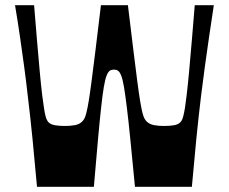

<svg xmlns="http://www.w3.org/2000/svg" viewBox="-20 -720 882 740"><path d="M122.6 0Q113.9 -97.9 105.4 -183.8Q96.9 -269.6 86.9 -351.7Q80.6 -408 73.1 -463.5Q65.6 -519 57.1 -577.7Q48.6 -636.4 37.9 -700H111.4Q117.1 -630.8 122.5 -565.6Q128 -500.4 133 -445.9Q138 -391.4 142.7 -352.8Q146.6 -323.3 149.5 -304.2Q152.3 -285.1 155.1 -274.1Q158 -263.1 161.3 -257Q164.6 -250.8 168.3 -247.5Q177.3 -239.5 193.7 -237Q210 -234.5 230.7 -234.5Q250.3 -234.5 267.7 -237.5Q285 -240.5 295 -250.1Q300.4 -254.8 304.6 -261.8Q308.7 -268.8 312.7 -284.3Q316.8 -299.8 321.6 -328.6Q326.4 -357.4 332.7 -405.4Q339.1 -453.5 347.9 -525.5Q356.7 -597.6 369 -700H473Q485.3 -597.6 494.2 -525.5Q503 -453.5 509.3 -405.4Q515.6 -357.4 520.4 -328.6Q525.3 -299.8 529.3 -284.3Q533.3 -268.8 537.6 -261.8Q542 -254.8 547 -250.1Q558 -240.5 574.9 -237.5Q591.7 -234.5 611.4 -234.5Q632 -234.5 648.7 -237Q665.4 -239.5 673.7 -247.5Q677.7 -250.8 680.9 -257Q684.1 -263.1 686.9 -274.3Q689.7 -285.4 692.9 -304.5Q696 -323.6 699.4 -353.5Q704 -392.1 709 -446.4Q714 -500.7 719.5 -565.9Q725 -631.2 730.6 -700H804.1Q794.4 -636.4 785.8 -577.7Q777.1 -519 769.6 -463.5Q762.1 -408 755.1 -351.7Q745.1 -269.6 736.6 -183.8Q728.1 -97.9 719.5 0H500.2Q489.9 -106.8 482.4 -182Q475 -257.1 468.8 -306.7Q462.7 -356.3 457.7 -385.6Q452.7 -414.8 447 -429Q441.3 -443.1 434.7 -447.5Q428 -451.8 419.3 -451.8Q410 -451.8 403.3 -447.5Q396.7 -443.1 391 -429Q385.3 -414.8 380.3 -385.6Q375.3 -356.3 369.9 -306.7Q364.4 -257.1 357.6 -182Q350.8 -106.8 341.8 0Z"/></svg>

Font: Ojuju ExtraLight
Style: Regular
Weight: 200
Designer: Chisaokwu Joboson, Mirko Velimirovic
Foundry: Udi Foundry
Version: Version 1.000